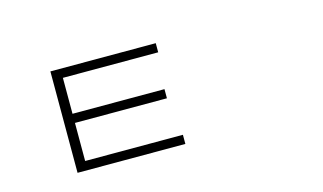

<svg xmlns="http://www.w3.org/2000/svg" viewBox="-52 -875 1024 609"><g transform="rotate(-15 460.0 -570.5)"><path d="M173 -434H494V-404H140V-737H486V-707H173V-589H475V-559H173Z"/></g></svg>

Font: Noto Sans Korean Thin
Style: Regular
Weight: 250
Designer: Ryoko NISHIZUKA  (kana & ideographs); Paul D. Hunt (Latin, Greek & Cyrillic); Wenlong ZHANG  (bopomofo); Sandoll Communi
Foundry: Adobe Systems Incorporated
Version: Version 1.0001;PS 1;hotconv 1.0.78;makeotf.lib2.5.61930